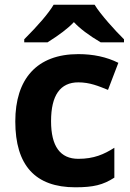

<svg xmlns="http://www.w3.org/2000/svg" viewBox="-20 -786 554 816"><path d="M466 -31V-158C422 -130 379 -111 313 -111C236 -111 197 -164 197 -271C197 -381 236 -436 313 -436C362 -436 399 -420 439 -404L483 -519C433 -544 376 -556 313 -556C136 -556 45 -450 45 -270C45 -83 130 10 300 10C377 10 418 0 466 -31ZM382 -766H208C186 -729 144 -680 83 -619V-606H182C231 -637 269 -665 294 -692C319 -665 357 -636 408 -606H507V-619C471 -654 406 -726 382 -766Z"/></svg>

Font: Passageway
Style: Regular
Weight: 700
Foundry: Ascender Corporation
Version: Version 1.11